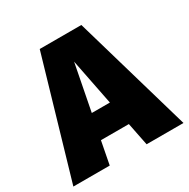

<svg xmlns="http://www.w3.org/2000/svg" viewBox="-183 -839 966 983"><g transform="rotate(-30 300.5 -348.0)"><path d="M408 0H626L424 -696H178L-25 0H190L216 -135H381ZM245 -279 298 -552 352 -279Z"/></g></svg>

Font: Fira Sans Heavy
Style: Regular
Weight: 900
Designer: bBox Type GmbH & Carrois Corporate GbR & Edenspiekermann AG
Foundry: bBox Type GmbH & Carrois Corporate GbR & Edenspiekermann AG
Version: Version 4.300;PS 004.300;hotconv 1.0.88;makeotf.lib2.5.64775